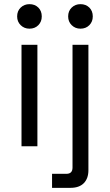

<svg xmlns="http://www.w3.org/2000/svg" viewBox="-20 -704 529 924"><path d="M160 0H83.5V-488.5H160ZM121.8 -566Q96.8 -566 79.6 -582.8Q62.5 -599.5 62.5 -625Q62.5 -651.2 79.6 -667.6Q96.8 -684 121.8 -684Q147.8 -684 164.4 -667.6Q181 -651.2 181 -625Q181 -599.5 164.4 -582.8Q147.8 -566 121.8 -566ZM319.5 200H230.5V132.5H299.5Q329 132.5 329 102.5V-488.5H405.5V115Q405.5 154.8 383.4 177.4Q361.2 200 319.5 200ZM367.2 -566Q342.2 -566 325.1 -582.8Q308 -599.5 308 -625Q308 -651.2 325.1 -667.6Q342.2 -684 367.2 -684Q393.2 -684 409.9 -667.6Q426.5 -651.2 426.5 -625Q426.5 -599.5 409.9 -582.8Q393.2 -566 367.2 -566Z"/></svg>

Font: Space Grotesk Variable Light
Style: Regular
Weight: 300
Designer: Florian Karsten
Foundry: Florian Karsten
Version: Version 2.000